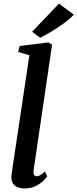

<svg xmlns="http://www.w3.org/2000/svg" viewBox="-20 -1058 438 1088"><path d="M170.5 -94Q168 -77 172.5 -68Q177 -59 186.5 -59Q195.5 -59 206 -64.2Q216.5 -69.5 235 -86L247.5 -58Q241 -49 224.5 -32.8Q208 -16.5 181.2 -3.2Q154.5 10 116.5 10Q98 10 81.5 3.8Q65 -2.5 54.8 -16.5Q44.5 -30.5 44.5 -53.5Q44.5 -58.5 45.2 -65.2Q46 -72 47 -79.2Q48 -86.5 48.5 -91.5L146.5 -745L83 -763.5L91.5 -797.5L253.5 -817.5L275 -804.5ZM208 -844 162 -878 314 -1037.5 398.5 -975Q372 -947.5 337.5 -922.8Q303 -898 269 -878Q235 -858 208 -844Z"/></svg>

Font: Merriweather 36pt SemiBold
Style: Italic
Weight: 600
Italic angle: -7.8°
Version: Version 2.101